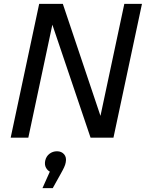

<svg xmlns="http://www.w3.org/2000/svg" viewBox="-20 -710 760 990"><path d="M35 0 182 -690H304L512 -71L489 -70L621 -690H712L565 0H447L236 -624L259 -625L126 0ZM319 127Q317 139 310.5 153Q304 167 291 190L252 260H199L237 175Q225 169 217 154.5Q209 140 213 119Q218 96 235 83Q252 70 274 70Q297 70 310.5 85.5Q324 101 319 127Z"/></svg>

Font: Radio Canada
Style: Italic
Weight: 400
Italic angle: -12°
Designer: Charles Daoud, Etienne Aubert Bonn, Alexandre Saumier Demers, Jacques Le Bailly
Foundry: Radio-Canada
Version: Version 2.104;gftools[0.9.28.dev5+ged2979d]